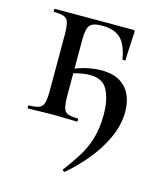

<svg xmlns="http://www.w3.org/2000/svg" viewBox="-92 -455 604 718"><g transform="rotate(15 209.5 -96.0)"><path d="M32 0Q29 0 29 -6Q29 -12 32 -12Q71 -12 82 -25Q93 -38 93 -81V-305Q93 -349 82 -361.5Q71 -374 33 -374Q30 -374 30 -380Q30 -386 33 -386H334Q340 -386 341 -384.5Q342 -383 342 -377Q341 -350 339 -318.5Q337 -287 337 -269Q337 -267 331.5 -267Q326 -267 325 -269Q316 -325 291 -348Q266 -371 221 -371Q183 -371 172 -356.5Q161 -342 161 -303V-81Q161 -38 171.5 -25Q182 -12 221 -12Q223 -12 223 -6Q223 0 221 0Q201 0 177 -1Q153 -2 128 -2Q102 -2 77 -1Q52 0 32 0ZM226 193Q223 195 219 191Q215 187 218 185Q243 152 264.5 118Q286 84 298.5 43.5Q311 3 311 -51Q311 -107 292.5 -144Q274 -181 224 -181Q200 -181 170 -173.5Q140 -166 121 -155L117 -165Q155 -190 192 -199.5Q229 -209 260 -209Q307 -209 334.5 -191Q362 -173 374 -144.5Q386 -116 386 -83Q386 -30 362 21.5Q338 73 301 117Q264 161 226 193Z"/></g></svg>

Font: Cormorant Medium
Style: Regular
Weight: 500
Designer: Christian Thalmann (Catharsis Fonts)
Foundry: Catharsis Fonts
Version: Version 4.000